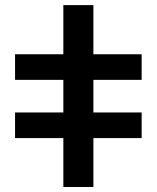

<svg xmlns="http://www.w3.org/2000/svg" viewBox="-20 -745 624 765"><path d="M40 -528.8H232.4V-724.6H352.1V-528.8H544.4V-426.8H352.1V-296.9H544.4V-194.8H352.1V0H232.4V-194.8H40V-296.9H232.4V-426.8H40Z"/></svg>

Font: Liberation Sans
Style: Bold
Weight: 700
Designer: Steve Matteson
Foundry: Ascender Corporation
Version: Version 2.1.5